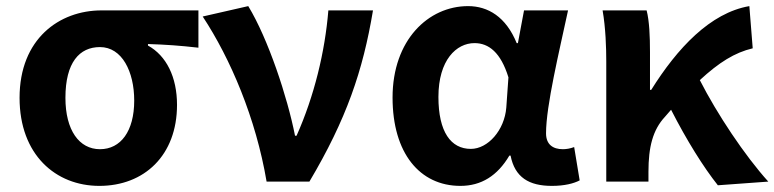

<svg xmlns="http://www.w3.org/2000/svg" viewBox="-20 -594 2533 628"><path d="M305 14C452 14 559 -86 559 -251C559 -342 524 -412 464 -445V-450C524 -448 567 -445 629 -438V-560H312C174 -560 44 -467 44 -274C44 -88 162 14 305 14ZM307 -106C239 -106 194 -168 194 -274C194 -390 240 -440 307 -440C379 -440 419 -360 419 -265C419 -165 375 -106 307 -106Z M852 0H992C1113 -204 1167 -362 1200 -560H1054C1043 -425 1008 -280 950 -150H945C920 -277 857 -467 792 -574L643 -540C734 -402 817 -207 852 0Z M1486 14C1554 14 1607 -19 1646 -85H1650C1664 -14 1710 14 1785 14C1827 14 1857 6 1876 -4L1858 -113C1845 -108 1832 -106 1821 -106C1789 -106 1766 -121 1766 -158C1766 -248 1809 -425 1838 -560H1694L1674 -453H1670C1635 -539 1576 -574 1511 -574C1381 -574 1264 -463 1264 -275C1264 -93 1353 14 1486 14ZM1520 -107C1455 -107 1414 -162 1414 -277C1414 -398 1473 -453 1532 -453C1579 -453 1618 -422 1643 -341L1636 -242C1630 -168 1576 -107 1520 -107Z M2493 0C2416 -85 2325 -222 2269 -332C2332 -390 2383 -422 2442 -436L2431 -574C2303 -552 2195 -436 2110 -300H2106V-423C2106 -475 2104 -525 2095 -560H1951C1961 -503 1963 -437 1963 -393V0H2101V-32C2101 -113 2115 -169 2155 -212L2175 -235C2226 -135 2281 -47 2328 12Z"/></svg>

Font: Noto Sans KR Bold
Style: Regular
Weight: 700
Designer: Ryoko NISHIZUKA  (kana & ideographs); Paul D. Hunt (Latin, Greek & Cyrillic); Wenlong ZHANG  (bopomofo); Sandoll Communi
Foundry: Adobe Systems Incorporated
Version: Version 1.004;PS 1.004;hotconv 1.0.82;makeotf.lib2.5.63406